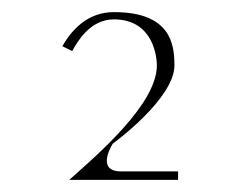

<svg xmlns="http://www.w3.org/2000/svg" viewBox="-20 -835 390 317"><path d="M168 -803C234.1 -803 239 -739.2 239 -727C239 -663.2 140.9 -579.5 94.3 -538H274V-552H180C136.6 -552 166.2 -597.8 166.2 -597.8C167.9 -599 268 -672.3 268 -727C268 -761.9 261.9 -815 168 -815C123.7 -815 97.6 -784.3 82.9 -758.7L99.2 -750.7C108.1 -766.8 129 -803 168 -803Z"/></svg>

Font: Hussar Ekologiczny
Style: Regular
Weight: 400
Foundry: Cannot Into Space Fonts
Version: Version 0.97